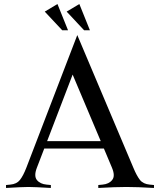

<svg xmlns="http://www.w3.org/2000/svg" viewBox="-20 -931 792 951"><path d="M466.8 0V-14.6L487.8 -16.6Q520 -19.5 535.6 -39.6Q551.8 -59.1 534.7 -100.1L494.6 -195.3H199.2L162.6 -100.1Q147 -59.6 162.6 -39.6Q178.7 -19.5 210.9 -16.6L231.9 -14.6V0Q150.4 -4.9 121.1 -4.9Q91.3 -4.9 9.8 0V-14.6L30.8 -16.6Q63 -19.5 78.6 -39.6Q94.7 -59.6 110.4 -100.1L362.8 -757.3L640.6 -100.1Q657.2 -60.1 673.3 -39.6Q689.5 -19.5 721.7 -16.6L742.7 -14.6V0Q661.1 -4.9 606 -4.9Q551.3 -4.9 466.8 0ZM479 -231.9 339.8 -561.5 213.4 -231.9ZM316.9 -781.2H288.1L201.7 -873.5L264.6 -911.1ZM425.3 -781.2H396.5L310.1 -873.5L373 -911.1Z"/></svg>

Font: Flanker
Style: Regular
Weight: 400
Designer: Flanker
Foundry: Flanker
Version: Version 2.027